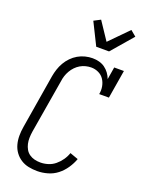

<svg xmlns="http://www.w3.org/2000/svg" viewBox="-180 -1063 860 1153"><g transform="rotate(20 250.0 -487.0)"><path d="M210 8Q181 8 154 2.5Q127 -3 104.5 -17.5Q82 -32 66.5 -53.5Q51 -75 44 -101Q37 -127 37 -155.5Q37 -184 42 -213L99 -558Q103 -581 110.5 -604Q118 -627 130.5 -648.5Q143 -670 160.5 -688Q178 -706 199.5 -718.5Q221 -731 245 -737Q269 -743 292 -743Q314 -743 334.5 -737.5Q355 -732 371.5 -720Q388 -708 400 -691.5Q412 -675 419 -656L432 -735H494L464 -554H402Q407 -579 402.5 -603.5Q398 -628 385 -647.5Q372 -667 350 -677.5Q328 -688 303 -688Q286 -688 268 -683.5Q250 -679 234 -669.5Q218 -660 205 -646.5Q192 -633 182.5 -616.5Q173 -600 167.5 -583Q162 -566 160 -549L102 -204Q99 -184 98.5 -164.5Q98 -145 102 -127Q106 -109 115 -93Q124 -77 139 -66.5Q154 -56 172 -51.5Q190 -47 210 -47Q234 -47 258.5 -54.5Q283 -62 303 -78.5Q323 -95 338 -116.5Q353 -138 361 -162L414 -143Q403 -112 383 -82.5Q363 -53 336 -32Q309 -11 275.5 -1.5Q242 8 210 8ZM288 -815 218 -956 260 -978 336 -864 452 -982 488 -952 370 -815Z"/></g></svg>

Font: Iosevka Curly Slab Light
Style: Italic
Weight: 300
Italic angle: -9°
Monospace: yes
Designer: Belleve Invis
Foundry: Belleve Invis
Version: Version 22.1.2; ttfautohint (v1.8.4)